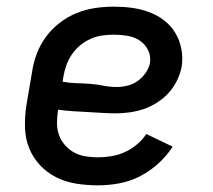

<svg xmlns="http://www.w3.org/2000/svg" viewBox="-20 -548 640 576"><path d="M274 8Q241 8 209 3Q177 -2 149 -16Q121 -30 100 -52.5Q79 -75 67.5 -103.5Q56 -132 55 -165Q54 -198 59 -231L76 -331Q80 -359 90 -386Q100 -413 117.5 -437Q135 -461 159 -479.5Q183 -498 210.5 -509Q238 -520 266 -524Q294 -528 321 -528Q349 -528 375.5 -524.5Q402 -521 426.5 -512Q451 -503 471.5 -487.5Q492 -472 505.5 -450Q519 -428 524 -401.5Q529 -375 525 -348Q521 -327 511 -306.5Q501 -286 486 -269.5Q471 -253 451.5 -240.5Q432 -228 411.5 -221Q391 -214 369.5 -211Q348 -208 327 -208Q305 -208 283.5 -209.5Q262 -211 240.5 -212Q219 -213 197 -214.5Q175 -216 154 -219V-217Q151 -198 151 -179Q151 -160 157 -143Q163 -126 175 -112.5Q187 -99 202.5 -90.5Q218 -82 236.5 -79Q255 -76 274 -76Q294 -76 314.5 -79.5Q335 -83 354 -91.5Q373 -100 390 -114Q407 -128 419 -146L498 -108Q480 -80 454.5 -57Q429 -34 399.5 -19Q370 -4 338 2Q306 8 274 8ZM331 -287Q346 -287 362.5 -291Q379 -295 393 -305Q407 -315 417 -329.5Q427 -344 430 -359Q433 -380 424 -398Q415 -416 399 -426.5Q383 -437 362.5 -440.5Q342 -444 322 -444Q304 -444 286.5 -441.5Q269 -439 252 -431.5Q235 -424 220.5 -412Q206 -400 195.5 -384.5Q185 -369 179 -352Q173 -335 170 -317L168 -303Q188 -299 208.5 -298.5Q229 -298 249.5 -296.5Q270 -295 290 -291Q310 -287 331 -287Z"/></svg>

Font: Iosevka SS04 Medium Extended
Style: Italic
Weight: 500
Width: 7
Italic angle: -9°
Monospace: yes
Designer: Belleve Invis
Foundry: Belleve Invis
Version: Version 19.0.0; ttfautohint (v1.8.4)